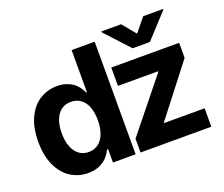

<svg xmlns="http://www.w3.org/2000/svg" viewBox="-123 -937 1324 1133"><g transform="rotate(-20 539.0 -370.5)"><path d="M36.5 -264.8Q36.5 -352.8 65.3 -414.2Q94.1 -475.7 142.9 -506.4Q191.6 -537.1 252 -537.1Q291.9 -537.1 321.4 -524.3Q350.8 -511.6 369.1 -491.8Q387.5 -472.1 399.6 -447.4L402.5 -441.3H406.7V-707H551.4V0H409.1V-84.4H402.5L399.6 -78.3Q387 -54.1 368.4 -35.3Q349.8 -16.5 320.7 -4Q291.5 8.5 252.1 8.5Q191.1 8.5 142 -23.2Q93 -55 64.7 -116.9Q36.5 -178.9 36.5 -264.8ZM410.8 -265.6Q410.8 -313.6 397.5 -348.7Q384.3 -383.8 358.7 -402.7Q333.1 -421.6 297 -421.6Q260.9 -421.6 235.5 -402.3Q210.2 -382.9 197 -347.6Q183.9 -312.3 183.9 -265.6Q183.9 -218.5 197 -182.8Q210.2 -147 235.5 -127Q260.9 -107 297 -107Q332.7 -107 358.3 -126.6Q383.9 -146.2 397.3 -182.2Q410.8 -218.2 410.8 -265.6ZM582.2 -86.7 843.4 -410.8V-415H591.4V-530.3H1017.6V-435.7L772.4 -119.5V-115.8H1026.8V0H582.2ZM802.9 -665.7 872 -750.4H996.3V-745L857 -593.8H748.8L609.5 -745V-750.4H733.4Z"/></g></svg>

Font: Pretendard GOV Variable
Style: Regular
Weight: 400
Designer: Base glyphs from Inter by Rasmus Andersson; Hangul glyphs from Noto Sans CJK(Source Han Sans) by Jang Soo-young and Kang
Foundry: Kil Hyung-jin
Version: Version 1.307;Glyphs 3.2 (3192)